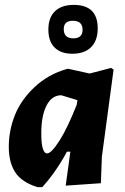

<svg xmlns="http://www.w3.org/2000/svg" viewBox="-20 -756 511 786"><path d="M282 -736Q380 -736 380 -640Q380 -590 353 -563Q326 -536 276 -536Q229 -536 203.5 -561.5Q178 -587 178 -635Q178 -684 205 -710Q232 -736 282 -736ZM278 -671Q241 -671 241 -637Q241 -599 280 -599Q318 -599 318 -634Q318 -671 278 -671ZM255 -474H261L347 -455L435 -478L445 -471L397 -114L393 -6L249 4L268 -135H254Q208 -50 153 10H133Q69 -10 42.5 -50.5Q16 -91 16 -155Q16 -221 40.5 -283.5Q65 -346 121 -399Q177 -452 255 -474ZM149 -211Q149 -128 173 -128Q190 -128 223 -179.5Q256 -231 294 -327L297 -346L231 -366Q192 -366 170.5 -324Q149 -282 149 -211Z"/></svg>

Font: Alegreya Sans ExtraBold
Style: Italic
Weight: 800
Italic angle: -7°
Designer: Juan Pablo del Peral
Foundry: Huerta Tipografica
Version: Version 2.007